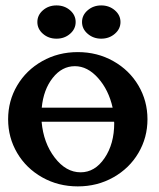

<svg xmlns="http://www.w3.org/2000/svg" viewBox="-20 -682 582 705"><path d="M137.7 -557.9Q117.2 -575.7 117.2 -601.1Q117.2 -626.5 137.7 -644.3Q158.2 -662.1 187.5 -662.1Q216.8 -662.1 237.3 -644.3Q257.8 -626.5 257.8 -601.1Q257.8 -575.7 237.3 -557.9Q216.8 -540 187.5 -540Q158.2 -540 137.7 -557.9ZM351.6 -662.1Q380.9 -662.1 401.6 -644.3Q422.4 -626.5 422.4 -601.1Q422.4 -575.7 401.6 -557.9Q380.9 -540 351.6 -540Q322.8 -540 302 -557.9Q281.2 -575.7 281.2 -601.1Q281.2 -626.5 302 -644.3Q322.8 -662.1 351.6 -662.1ZM43 -120.4Q9.8 -176.8 9.8 -244.1Q9.8 -311.5 43 -367.9Q76.2 -424.3 135 -457.5Q193.8 -490.7 265.6 -490.7Q337.4 -490.7 396.2 -457.5Q455.1 -424.3 488.3 -367.9Q521.5 -311.5 521.5 -244.1Q521.5 -176.8 488.3 -120.4Q455.1 -64 396.2 -30.8Q337.4 2.4 265.6 2.4Q193.8 2.4 135 -30.8Q76.2 -64 43 -120.4ZM399.4 -230Q399.4 -230.5 399.2 -232.2Q398.9 -233.9 398.9 -234.9H132.8Q139.6 -157.2 180.9 -103.3Q222.2 -49.3 275.9 -49.3Q328.6 -49.3 364 -101.6Q399.4 -153.8 399.4 -230ZM254.9 -439Q207.5 -439 173.6 -396Q139.6 -353 133.3 -286.6H393.6Q378.9 -352.1 340.1 -395.5Q301.3 -439 254.9 -439Z"/></svg>

Font: Flanker
Style: Bold
Weight: 700
Designer: Flanker
Foundry: Flanker
Version: Version 2.021